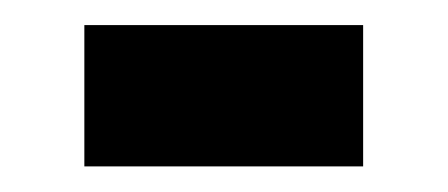

<svg xmlns="http://www.w3.org/2000/svg" viewBox="-20 -130 350 150"><path d="M45.9 -110.4H263.7V0H45.9Z"/></svg>

Font: Vazirmatn RD Medium
Style: Regular
Weight: 500
Designer: Saber Rastikerdar
Foundry: Saber Rastikerdar
Version: Version 33.003